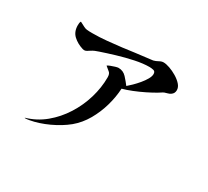

<svg xmlns="http://www.w3.org/2000/svg" viewBox="-142 -920 1283 1183"><g transform="rotate(30 500.0 -328.5)"><path d="M870 -583Q870 -560 852 -548Q842 -541 831.5 -538.5Q821 -536 810 -532Q801 -528 792.5 -522Q784 -516 775 -511Q748 -495 711.5 -477Q675 -459 637.5 -444Q600 -429 570 -421Q567 -361 549 -297.5Q531 -234 498.5 -177.5Q466 -121 418 -81Q369 -41 303 -10.5Q237 20 175 31Q160 34 145 34L143 32Q217 11 275.5 -37.5Q334 -86 375.5 -151.5Q417 -217 439 -291Q461 -365 461 -438Q461 -464 448.5 -473.5Q436 -483 419 -498Q423 -502 438 -508Q453 -514 468.5 -518.5Q484 -523 490 -523Q524 -523 547 -498Q570 -473 587 -450Q599 -460 617.5 -478Q636 -496 654 -517.5Q672 -539 684 -560Q696 -581 696 -597Q696 -616 681.5 -619.5Q667 -623 653 -623Q608 -623 551 -611Q494 -599 437.5 -582Q381 -565 337 -550Q324 -546 311 -540.5Q298 -535 286 -527Q278 -522 269.5 -516.5Q261 -511 251 -511Q246 -511 240 -513Q198 -526 169.5 -552.5Q141 -579 141 -625Q141 -630 142 -641Q143 -652 148 -653Q170 -642 181 -636Q192 -630 204.5 -628.5Q217 -627 243 -627Q294 -627 345 -632Q396 -637 447 -643Q488 -648 529.5 -654Q571 -660 611 -664Q622 -666 632 -666.5Q642 -667 652 -669Q668 -673 684 -682Q700 -691 714 -691Q732 -691 758 -682Q784 -673 810 -657.5Q836 -642 853 -623Q870 -604 870 -583Z"/></g></svg>

Font: Kaisei Tokumin Medium
Style: Regular
Weight: 500
Designer: Font-Kai, 金井和夫
Foundry: KAZUO KANAI
Version: Version 5.003